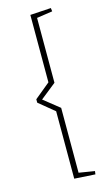

<svg xmlns="http://www.w3.org/2000/svg" viewBox="-121 -720 503 872"><g transform="rotate(-15 130.0 -284.0)"><path d="M116 -669 214 -675 216 -659 142 -648V-343L68 -284L142 -225V80L216 92L214 107L116 101V-216L43 -276V-292L116 -352Z"/></g></svg>

Font: Grenze Gotisch Thin
Style: Regular
Weight: 100
Designer: Renata Polastri
Foundry: Omnibus-Type
Version: Version 1.001